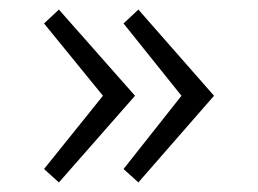

<svg xmlns="http://www.w3.org/2000/svg" viewBox="-20 -450 539 401"><path d="M103 -69 72 -97 195 -250 72 -401 103 -430 262 -250ZM269 -69 238 -97 359 -250 238 -401 269 -430 427 -250Z"/></svg>

Font: Epunda Slab Light
Style: Regular
Weight: 300
Designer: Simon Atzbach
Foundry: typofactur
Version: Version 1.102